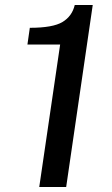

<svg xmlns="http://www.w3.org/2000/svg" viewBox="-20 -743 444 763"><path d="M136 0 219 -566H89L98.5 -632.5Q190 -632.5 228.2 -655.5Q266.5 -678.5 277 -723H348.5L243 0Z"/></svg>

Font: Public Sans Medium
Style: Italic
Weight: 500
Italic angle: -8°
Designer: The Public Sans project authors (U.S. Web Design System). Libre Franklin designed by Pablo Impallari and Rodrigo Fuenzal
Version: Version 1.007; ttfautohint (v1.8.1) -l 8 -r 50 -G 200 -x 14 